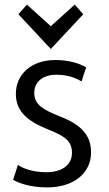

<svg xmlns="http://www.w3.org/2000/svg" viewBox="-20 -803 476 835"><path d="M97 -783 60 -741 201 -590 342 -741 305 -783 201 -689ZM376 -140C376 -219 329 -263 235 -299C169 -326 129 -347 129 -399C129 -448 167 -478 225 -478C281 -478 316 -460 335 -449C341 -470 348 -490 355 -510C330 -525 283 -542 221 -542C115 -542 49 -479 49 -395C49 -324 92 -280 182 -243C260 -212 293 -192 293 -138C293 -84 247 -54 181 -54C119 -54 75 -73 58 -86L37 -21C61 -7 111 12 185 12C302 12 376 -51 376 -140Z"/></svg>

Font: Repo
Style: Regular
Weight: 400
Designer: Stefan Peev
Foundry: Context Ltd
Version: Version 0.000